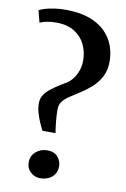

<svg xmlns="http://www.w3.org/2000/svg" viewBox="-99 -957 671 1025"><g transform="rotate(10 237.0 -445.0)"><path d="M161.5 -242.5Q152 -261 141.8 -284.8Q131.5 -308.5 124.2 -334.2Q117 -360 117 -383.5Q117 -404 125 -420.8Q133 -437.5 149 -452.8Q165 -468 189.2 -484.2Q213.5 -500.5 246.5 -520Q263.5 -531 278 -550Q292.5 -569 301.5 -594.2Q310.5 -619.5 310.5 -650.5Q310.5 -695.5 291.8 -735.2Q273 -775 233.8 -799.8Q194.5 -824.5 133 -824.5Q106.5 -824.5 83 -819.8Q59.5 -815 46 -808L29 -872.5Q40.5 -879.5 61.5 -885.8Q82.5 -892 110.8 -896.2Q139 -900.5 173 -900.5Q246.5 -900.5 299.2 -881.8Q352 -863 385.5 -830.5Q419 -798 434.8 -756.5Q450.5 -715 450.5 -669Q450.5 -620.5 431.8 -585.5Q413 -550.5 384.8 -525.2Q356.5 -500 325.5 -480.5Q294.5 -461 268.5 -443.5Q242.5 -426 230.5 -406.5Q227 -400.5 224 -390.8Q221 -381 221 -370Q221 -340.5 224 -307.8Q227 -275 232.5 -242.5ZM192.5 9Q164 9 141.2 -11.2Q118.5 -31.5 118.5 -64Q118.5 -100 144.5 -122.2Q170.5 -144.5 206 -144.5Q243 -144.5 262.5 -122.2Q282 -100 282 -71.5Q282 -34 256.8 -12.5Q231.5 9 192.5 9Z"/></g></svg>

Font: Merriweather 60pt
Style: Bold
Weight: 700
Version: Version 2.100